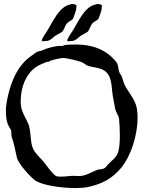

<svg xmlns="http://www.w3.org/2000/svg" viewBox="-20 -946 728 974"><path d="M363 8C388 8 410 6 425 3C495 -12 546 -37 594 -94C645 -155 678 -261 678 -350C678 -366 677 -381 674 -396C667 -442 630 -478 611 -518C604 -533 602 -554 592 -568C575 -591 586 -611 568 -634C517 -696 446 -720 368 -720C359 -720 298 -721 298 -712C294 -713 291 -713 288 -713C257 -713 223 -703 195 -691C186 -686 171 -687 163 -680C143 -665 122 -652 104 -633C47 -574 19 -478 10 -399C10 -357 10 -323 34 -290C40 -281 36 -263 39 -253C51 -220 58 -180 66 -145C74 -115 129 -54 155 -33C191 -6 290 8 363 8ZM291 -50C283 -50 274 -50 267 -52C249 -57 206 -122 194 -134C129 -198 143 -209 131 -291C125 -333 88 -371 86 -414C85 -420 85 -426 85 -432C85 -508 116 -591 191 -621C202 -626 215 -633 228 -633H229C232 -642 296 -652 298 -652C319 -652 376 -638 396 -630C407 -625 416 -615 429 -611C454 -604 476 -604 500 -593C554 -567 543 -501 554 -449C558 -430 561 -410 565 -391C569 -376 582 -358 584 -343C586 -321 588 -289 588 -256C588 -220 585 -184 575 -163C566 -146 548 -131 534 -118C525 -110 517 -95 506 -91C496 -86 485 -88 475 -85L461 -79C435 -68 411 -53 381 -53C374 -53 367 -53 360 -54H349C335 -54 313 -50 291 -50ZM194 -737C195 -737 209 -737 217 -738C229 -739 243 -749 250 -756C254 -762 279 -775 293 -783C304 -789 310 -819 321 -829C327 -836 349 -845 351 -852C354 -861 367 -891 367 -906C367 -909 369 -919 367 -920C362 -924 352 -926 345 -926C343 -926 341 -925 339 -924C279 -914 248 -834 219 -789C216 -784 192 -751 192 -740C192 -738 193 -737 194 -737ZM323 -737C324 -737 338 -737 346 -738C358 -739 372 -749 379 -756C383 -762 408 -775 422 -783C433 -789 439 -819 450 -829C456 -836 478 -845 480 -852C483 -861 496 -891 496 -906C496 -909 498 -919 496 -920C491 -924 481 -926 474 -926C472 -926 470 -925 468 -924C408 -914 377 -834 348 -789C345 -784 321 -751 321 -740C321 -738 322 -737 323 -737Z"/></svg>

Font: Ancial
Style: Regular
Weight: 400
Designer: Daytona Mess (Anne-Dauphine Borione)
Foundry: Daytona Mess (Anne-Dauphine Borione)
Version: Version 1.000;Glyphs 3.2 (3192)